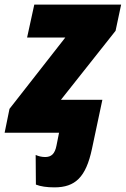

<svg xmlns="http://www.w3.org/2000/svg" viewBox="-48 -573 543 829"><path d="M187 236C277 236 323 192 349 70L394 -142H215L451 -440L475 -553H100L69 -411H234L-7 -103L-28 0H207L196 55C189 92 173 105 147 105C131 105 117 101 106 96L107 224C127 232 154 236 187 236Z"/></svg>

Font: Noto Sans SemiCondensed Black
Style: Italic
Weight: 900
Width: 4
Italic angle: -12°
Designer: Monotype Design Team
Foundry: Monotype Imaging Inc.
Version: Version 2.013